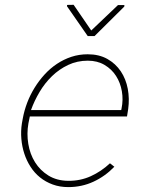

<svg xmlns="http://www.w3.org/2000/svg" viewBox="-20 -762 627 792"><path d="M261.7 9.8Q226.6 9.8 197.3 -1Q168 -11.7 145 -30.3Q122.1 -48.8 106 -74Q89.8 -99.1 80.3 -128.2Q70.8 -157.2 68.1 -189.2Q65.4 -221.2 70.3 -252.9L74.2 -274.4Q80.1 -306.6 92.3 -338.6Q104.5 -370.6 122.6 -399.9Q140.6 -429.2 163.8 -454.6Q187 -480 214.8 -498.5Q242.7 -517.1 274.4 -527.6Q306.2 -538.1 341.8 -538.1Q388.7 -538.1 422.9 -518.8Q457 -499.5 478.3 -467.8Q499.5 -436 507.1 -395.5Q514.6 -355 508.8 -312.5L503.9 -281.7H103L101.6 -274.4L97.2 -252.9Q89.8 -210.9 96.7 -168.7Q103.5 -126.5 124.5 -92.8Q145.5 -59.1 179.9 -37.8Q214.4 -16.6 261.2 -16.1Q311.5 -15.6 354.5 -35.2Q397.5 -54.7 433.6 -88.4L451.7 -74.2Q413.6 -34.7 365.5 -12.5Q317.4 9.8 261.7 9.8ZM342.3 -511.7Q298.3 -511.7 261.2 -494.1Q224.1 -476.6 194.6 -448Q165 -419.4 143.3 -382.8Q121.6 -346.2 107.9 -308.1H480L481.4 -314.5Q488.8 -350.1 482.7 -385.5Q476.6 -420.9 458.7 -448.7Q440.9 -476.6 411.4 -494.1Q381.8 -511.7 342.3 -511.7ZM356.4 -636.2 466.8 -741.2H493.2L492.7 -734.9L370.1 -613.3H341.8L256.3 -736.3L256.8 -741.7L283.7 -742.2Z"/></svg>

Font: Roboto Mono Thin
Style: Italic
Weight: 250
Designer: Google
Version: Version 2.000985; 2015; ttfautohint (v1.3)